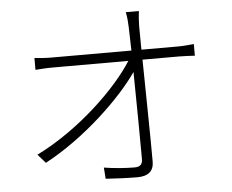

<svg xmlns="http://www.w3.org/2000/svg" viewBox="-54 -836 1108 918"><g transform="rotate(-5 500.0 -376.5)"><path d="M641 -587C641 -639 640 -679 640 -699C640 -724 642 -747 645 -772H582C588 -747 589 -720 590 -699C591 -679 592 -639 593 -587H210C181 -587 158 -589 128 -592V-535C158 -537 178 -539 210 -539H574C496 -415 310 -233 102 -130L139 -88C331 -190 513 -366 594 -484C596 -336 598 -155 598 -68C598 -42 589 -29 559 -29C519 -29 462 -33 413 -41L417 13C462 16 524 19 569 19C620 19 648 -3 648 -49C648 -169 644 -386 642 -539H819C842 -539 874 -537 893 -536V-592C875 -590 841 -587 818 -587Z"/></g></svg>

Font: Noto Sans JP Light
Style: Regular
Weight: 300
Designer: Ryoko NISHIZUKA (kana & ideographs); Paul D. Hunt (Latin, Greek & Cyrillic); Wenlong ZHANG (bopomofo); Sandoll Communica
Foundry: Adobe Systems Incorporated
Version: Version 1.004;PS 1.004;hotconv 1.0.82;makeotf.lib2.5.63406